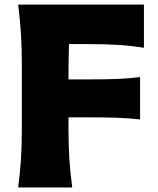

<svg xmlns="http://www.w3.org/2000/svg" viewBox="-20 -830 700 850"><path d="M60.5 0Q68.8 -64.9 72.8 -125.7Q76.7 -186.5 76.7 -263.2V-538.6Q76.7 -617.7 72.8 -680.4Q68.8 -743.2 60.5 -809.6H617.2V-618.7Q565.9 -627 507.8 -630.9Q449.7 -634.8 370.6 -634.8H285.6Q284.7 -604 283.9 -572.3Q283.2 -540.5 283.2 -504.9V-478.5H372.6Q445.8 -478.5 498.3 -480.5Q550.8 -482.4 600.1 -488.8V-301.3Q548.3 -307.1 495.6 -308.8Q442.9 -310.5 372.1 -310.5H283.2V-263.2Q283.2 -186.5 287.1 -125.7Q291 -64.9 299.8 0Z"/></svg>

Font: Pinar DS4 ExtraBold
Style: Regular
Weight: 800
Designer: Amin Abedi
Version: Version 3.000